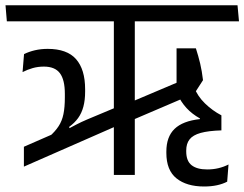

<svg xmlns="http://www.w3.org/2000/svg" viewBox="-40 -652 910 715"><path d="M462 -0.5V-591H384V-0.5ZM400 -185.5 399 -255 285.5 -207.5Q263 -198 242.8 -187.5Q222.5 -177 201.5 -165.5L192 -168L49 -105.5V-31.5ZM221 -168 217.5 -179.5Q237.5 -194 250.8 -212.2Q264 -230.5 270.5 -254.8Q277 -279 277 -310.5V-319.5Q277 -393.5 243.2 -431.8Q209.5 -470 137.5 -470Q112.5 -470 90 -464.8Q67.5 -459.5 49.5 -450.5L44 -383.5Q62.5 -393 82 -398.5Q101.5 -404 123.5 -404Q164.5 -404 183 -379.5Q201.5 -355 201.5 -302.5V-289.5Q201.5 -252 196.2 -226.8Q191 -201.5 178.2 -182Q165.5 -162.5 144 -143.5ZM850 -572.5 844.5 -632.5H-19.5L-14.5 -572.5ZM664 -363.5 444.5 -270.5 446 -202 684.5 -304ZM689.5 -472H617.5V-294.5L681.5 -300L716 -353.5Q712 -387.5 705.5 -415Q699 -442.5 689.5 -472ZM720 42.5Q746.5 42.5 768.2 37.8Q790 33 806 24.5L811 -39.5Q793.5 -30.5 773.8 -25.8Q754 -21 731.5 -21Q693.5 -21 673.5 -36.8Q653.5 -52.5 653.5 -88V-91.5Q653.5 -117 666 -133Q678.5 -149 707.2 -157Q736 -165 784.5 -166.5V-222.5Q751 -240 723.2 -267Q695.5 -294 683 -327L620 -302.5Q634 -272 654.5 -249.8Q675 -227.5 704.5 -211V-208.5Q640.5 -201.5 610 -172Q579.5 -142.5 579.5 -87.5V-82.5Q579.5 -18 617.2 12.2Q655 42.5 720 42.5Z"/></svg>

Font: Anek Devanagari
Style: Regular
Weight: 400
Designer: Kailash Malviya (Devanagari) & Yesha Goshar (Latin)
Foundry: Ek Type
Version: Version 1.003